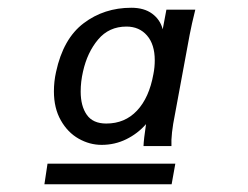

<svg xmlns="http://www.w3.org/2000/svg" viewBox="-20 -782 640 495"><path d="M432 -360 422.5 -307H94.5L102.5 -360ZM119 -546.5Q119 -572 124.5 -596.5Q143 -682.5 195.8 -722.2Q248.5 -762 318.5 -762Q351.5 -762 372.2 -746.8Q393 -731.5 399.5 -706.5L409 -757H483.5Q474 -719 469 -692.5L431 -487Q420.5 -435.5 422 -405.5H350Q350.5 -422 356.5 -462Q335 -437.5 305.5 -423Q276 -408.5 242 -408.5Q211 -408.5 182.8 -424.5Q154.5 -440.5 136.8 -471.8Q119 -503 119 -546.5ZM375.5 -591Q379 -608.5 379 -626.5Q379 -667.5 359 -690.5Q339 -713.5 306 -713.5Q261 -713.5 233 -680.2Q205 -647 194 -597.5Q188 -571.5 188 -546Q188 -508.5 203.8 -486Q219.5 -463.5 254 -463.5Q302 -463.5 333.2 -496.8Q364.5 -530 375.5 -591Z"/></svg>

Font: JuliaMono Light
Style: Italic
Weight: 300
Italic angle: -9°
Monospace: yes
Designer: cormullion
Foundry: corm
Version: Version 0.054; ttfautohint (v1.8.4)